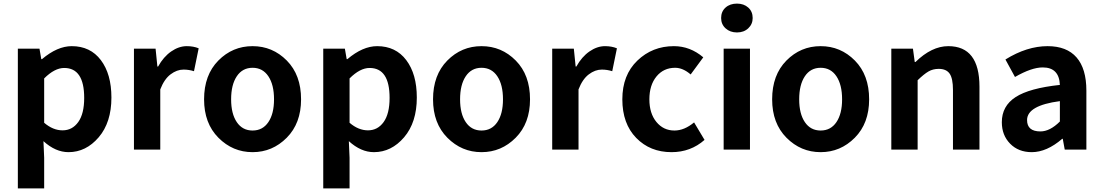

<svg xmlns="http://www.w3.org/2000/svg" viewBox="-20 -830 6117 1065"><path d="M79 215V-560H199L209 -502H213Q298 -574 378 -574Q481 -574 539.5 -496.5Q598 -419 598 -289Q598 -151 527.5 -68.5Q457 14 360 14Q288 14 221 -47L225 45V215ZM327 -107Q381 -107 414 -153Q447 -199 447 -287Q447 -453 336 -453Q283 -453 225 -395V-149Q274 -107 327 -107Z M723 0V-560H843L853 -461H857Q887 -515 929.5 -544.5Q972 -574 1016 -574Q1053 -574 1082 -562L1056 -435Q1028 -444 998 -444Q961 -444 926 -417.5Q891 -391 869 -334V0Z M1112 -279Q1112 -414 1191 -494Q1270 -574 1381 -574Q1492 -574 1571 -494Q1650 -414 1650 -279Q1650 -146 1570.5 -66Q1491 14 1381 14Q1271 14 1191.5 -66Q1112 -146 1112 -279ZM1500 -279Q1500 -360 1468.5 -407Q1437 -454 1381 -454Q1325 -454 1293.5 -407Q1262 -360 1262 -279Q1262 -199 1293.5 -152.5Q1325 -106 1381 -106Q1437 -106 1468.5 -152.5Q1500 -199 1500 -279Z M1773 215V-560H1893L1903 -502H1907Q1992 -574 2072 -574Q2175 -574 2233.5 -496.5Q2292 -419 2292 -289Q2292 -151 2221.5 -68.5Q2151 14 2054 14Q1982 14 1915 -47L1919 45V215ZM2021 -107Q2075 -107 2108 -153Q2141 -199 2141 -287Q2141 -453 2030 -453Q1977 -453 1919 -395V-149Q1968 -107 2021 -107Z M2382 -279Q2382 -414 2461 -494Q2540 -574 2651 -574Q2762 -574 2841 -494Q2920 -414 2920 -279Q2920 -146 2840.5 -66Q2761 14 2651 14Q2541 14 2461.5 -66Q2382 -146 2382 -279ZM2770 -279Q2770 -360 2738.5 -407Q2707 -454 2651 -454Q2595 -454 2563.5 -407Q2532 -360 2532 -279Q2532 -199 2563.5 -152.5Q2595 -106 2651 -106Q2707 -106 2738.5 -152.5Q2770 -199 2770 -279Z M3043 0V-560H3163L3173 -461H3177Q3207 -515 3249.5 -544.5Q3292 -574 3336 -574Q3373 -574 3402 -562L3376 -435Q3348 -444 3318 -444Q3281 -444 3246 -417.5Q3211 -391 3189 -334V0Z M3705 14Q3586 14 3509 -65Q3432 -144 3432 -279Q3432 -414 3515.5 -494Q3599 -574 3718 -574Q3808 -574 3881 -512L3811 -417Q3768 -454 3725 -454Q3661 -454 3621.5 -406Q3582 -358 3582 -279Q3582 -201 3621 -153.5Q3660 -106 3721 -106Q3776 -106 3830 -151L3888 -54Q3811 14 3705 14Z M3994 0V-560H4140V0ZM3980 -730Q3980 -766 4004.5 -788Q4029 -810 4068 -810Q4106 -810 4130.5 -788Q4155 -766 4155 -730Q4155 -696 4130.5 -673Q4106 -650 4068 -650Q4030 -650 4005 -672.5Q3980 -695 3980 -730Z M4263 -279Q4263 -414 4342 -494Q4421 -574 4532 -574Q4643 -574 4722 -494Q4801 -414 4801 -279Q4801 -146 4721.5 -66Q4642 14 4532 14Q4422 14 4342.5 -66Q4263 -146 4263 -279ZM4651 -279Q4651 -360 4619.5 -407Q4588 -454 4532 -454Q4476 -454 4444.5 -407Q4413 -360 4413 -279Q4413 -199 4444.5 -152.5Q4476 -106 4532 -106Q4588 -106 4619.5 -152.5Q4651 -199 4651 -279Z M4924 0V-560H5044L5054 -486H5058Q5148 -574 5240 -574Q5413 -574 5413 -349V0H5266V-331Q5266 -395 5247.5 -421.5Q5229 -448 5187 -448Q5155 -448 5130 -433.5Q5105 -419 5070 -385V0Z M5703 14Q5629 14 5583 -33Q5537 -80 5537 -152Q5537 -242 5613.5 -291.5Q5690 -341 5859 -359Q5855 -456 5764 -456Q5702 -456 5610 -403L5557 -500Q5676 -574 5791 -574Q5897 -574 5951.5 -511.5Q6006 -449 6006 -327V0H5886L5875 -60H5872Q5786 14 5703 14ZM5751 -101Q5804 -101 5859 -156V-269Q5677 -245 5677 -164Q5677 -101 5751 -101Z"/></svg>

Font: Noto Sans Korean Bold
Style: Bold
Weight: 700
Designer: Ryoko NISHIZUKA  (kana & ideographs); Paul D. Hunt (Latin, Greek & Cyrillic); Wenlong ZHANG  (bopomofo); Sandoll Communi
Foundry: Adobe Systems Incorporated
Version: Version 1.000;PS 1;hotconv 1.0.78;makeotf.lib2.5.61930